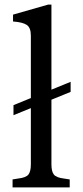

<svg xmlns="http://www.w3.org/2000/svg" viewBox="-20 -820 362 840"><path d="M39 -316V-360L289 -462V-418ZM35 0V-35L60 -39Q94 -43 104.5 -56.5Q115 -70 115 -101V-664Q115 -699 97 -711Q79 -723 37 -726V-756L191 -800H205V-101Q205 -70 215.5 -56.5Q226 -43 259 -39L285 -35V0Z"/></svg>

Font: Hedvig Letters Serif 18pt
Style: Regular
Weight: 400
Designer: Alexander Örn & Tor Weibull
Foundry: Kanon Foundry
Version: Version 1.000